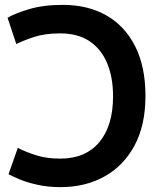

<svg xmlns="http://www.w3.org/2000/svg" viewBox="-20 -741 662 788"><path d="M227 -90Q171 -90 127.5 -104Q84 -118 53 -134L15 -26Q28 -19 58 -6Q88 7 132 17Q176 27 229 27Q330 27 408.5 -16.5Q487 -60 532 -143.5Q577 -227 577 -347Q577 -467 535 -550.5Q493 -634 417 -677.5Q341 -721 238 -721Q157 -721 98 -703Q39 -685 11 -668L47 -560Q74 -574 119 -589Q164 -604 227 -604Q300 -604 348 -571.5Q396 -539 420 -481Q444 -423 444 -346Q444 -225 387.5 -157.5Q331 -90 227 -90Z"/></svg>

Font: Repo DemiBold
Style: Regular
Weight: 600
Designer: Stefan Peev
Foundry: Context Ltd
Version: Version 1.502